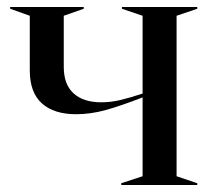

<svg xmlns="http://www.w3.org/2000/svg" viewBox="-20 -528 598 548"><path d="M326 -5 387 -25V-250Q325 -226 282 -214Q239 -202 197 -202Q134 -202 99.5 -233Q65 -264 65 -327V-483L9 -503V-508H219V-503L162 -483V-337Q162 -287 190 -261.5Q218 -236 269 -236Q296 -236 323.5 -242.5Q351 -249 387 -261V-483L328 -503V-508H543V-503L484 -483V-25L543 -5V0H326Z"/></svg>

Font: Nyght Serif
Style: Regular
Weight: 400
Designer: Maksym Kobuzan
Version: Version 0.410